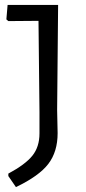

<svg xmlns="http://www.w3.org/2000/svg" viewBox="-20 -661 350 783"><path d="M215 -118 213 -212 217 -641H11L6 -582L14 -575L137 -576L141 -204V-117C141 -80.3 131.3 -50 112 -26C92.7 -2 60 22.3 14 47V57L45 102C107.7 72 151.7 40.5 177 7.5C202.3 -25.5 215 -67.3 215 -118Z"/></svg>

Font: Alegreya Sans SC
Style: Regular
Weight: 400
Designer: Juan Pablo del Peral
Foundry: Huerta Tipografica
Version: Version 1.000;PS 001.000;hotconv 1.0.70;makeotf.lib2.5.58329